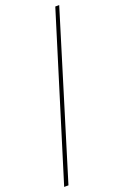

<svg xmlns="http://www.w3.org/2000/svg" viewBox="-166 -759 621 968"><g transform="rotate(-20 145.0 -275.0)"><path d="M0 160 269 -710H290L23 160Z"/></g></svg>

Font: Source Serif 4 ExtraLight
Style: Regular
Weight: 200
Designer: Frank Grießhammer
Foundry: Adobe
Version: Version 4.005;hotconv 1.1.0;makeotfexe 2.6.0